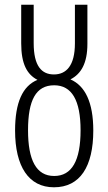

<svg xmlns="http://www.w3.org/2000/svg" viewBox="-20 -785 460 815"><path d="M209 10C320 10 376 -78 376 -231C376 -351 341 -421 279 -448C324 -471 351 -516 351 -599V-765H298V-601C298 -506 261 -469 209 -469C157 -469 123 -504 123 -602V-765H70V-601C70 -513 95 -469 139 -446C76 -420 44 -350 44 -231C44 -78 102 10 209 10ZM210 -38C134 -38 99 -105 99 -232C99 -359 132 -423 210 -423C285 -423 322 -359 322 -232C322 -103 285 -38 210 -38Z"/></svg>

Font: Noto Sans UI Condensed Light
Style: Regular
Weight: 300
Width: 3
Designer: Monotype Design Team
Foundry: Monotype Imaging Inc.
Version: Version 1.901